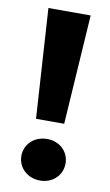

<svg xmlns="http://www.w3.org/2000/svg" viewBox="-82 -743 452 792"><g transform="rotate(10 143.5 -346.5)"><path d="M202 -241 232 -700H55L84 -241ZM144 7C198 7 236 -32 236 -80C236 -129 198 -167 144 -167C90 -167 51 -129 51 -80C51 -32 90 7 144 7Z"/></g></svg>

Font: Montserrat-Alt1
Style: Bold
Weight: 700
Designer: Differentunic
Foundry: Differentunic
Version: Version 7.222